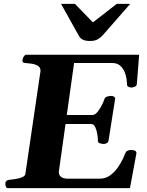

<svg xmlns="http://www.w3.org/2000/svg" viewBox="-20 -977 761 997"><path d="M246.6 -333 245.6 -379.9H462.4Q475.6 -381.8 488.3 -398.2Q501 -414.6 510.3 -433.8Q519.5 -453.1 522.5 -462.9Q525.4 -472.7 537.1 -475.8Q548.8 -479 559.6 -479Q564.9 -479 572 -474.9Q579.1 -470.7 577.6 -462.4L543.5 -246.1Q542 -237.8 533.9 -233.6Q525.9 -229.5 520.5 -229.5Q509.3 -229.5 498.5 -232.9Q487.8 -236.3 488.3 -245.6Q488.8 -256.3 485.8 -277.1Q482.9 -297.9 475.3 -315.4Q467.8 -333 453.6 -333ZM364.7 -649.9 285.6 -85.9Q285.6 -65.4 297.4 -58.1Q309.1 -50.8 323.2 -49.3H498.5Q528.8 -49.3 552.2 -66.7Q575.7 -84 592.3 -108.2Q608.9 -132.3 618.7 -153.6Q628.4 -174.8 631.3 -182.1Q634.3 -191.4 643.1 -194.8Q651.9 -198.2 659.7 -198.2Q689 -198.2 688.5 -181.6L654.8 0H21Q12.7 0 9.8 -9.8Q6.8 -19.5 7.8 -24.9Q9.3 -41 26.4 -43Q42.5 -44.4 61.8 -47.6Q81.1 -50.8 95.7 -57.1Q110.4 -63.5 111.8 -74.2L190.4 -608.9Q190.4 -627 176.5 -635.3Q162.6 -643.6 144 -646.2Q125.5 -648.9 111.3 -649.9Q96.2 -651.4 96.2 -660.6Q96.2 -670.9 102.5 -681.9Q108.9 -692.9 117.7 -692.9H702.6L690.4 -539.1Q689 -530.8 679.7 -526.6Q670.4 -522.5 663.6 -522.5Q655.8 -522.5 647.7 -525.9Q639.6 -529.3 639.6 -538.6Q639.6 -545.9 637.5 -564Q635.3 -582 627.7 -601.8Q620.1 -621.6 604.2 -635.7Q588.4 -649.9 561.5 -649.9ZM447.8 -764.2Q422.9 -764.2 409.7 -771.2Q396.5 -778.3 390.6 -789.1L296.9 -957H369.1L462.4 -860.8L586.4 -957H656.2L513.2 -793.5Q502.9 -782.2 488 -773.2Q473.1 -764.2 447.8 -764.2Z"/></svg>

Font: Gelasio
Style: Bold Italic
Weight: 700
Italic angle: -8.5°
Designer: Eben Sorkin
Foundry: Eben Sorkin
Version: Version 1.008